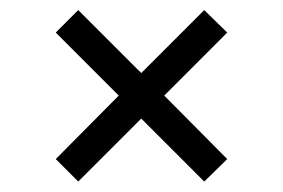

<svg xmlns="http://www.w3.org/2000/svg" viewBox="-20 -464 552 375"><path d="M88.9 -153.3 211.9 -277.3 88.9 -400.4 132.8 -444.3 255.9 -321.3 378.9 -444.3 423.8 -400.4 300.8 -277.3 423.8 -153.3 378.9 -109.4 255.9 -232.4 132.8 -109.4Z"/></svg>

Font: Dinish
Style: Regular
Weight: 400
Designer: Bert Driehuis
Foundry: Playbeing
Version: Version 3.006; git-39231f3c-release